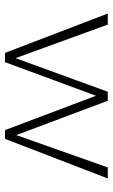

<svg xmlns="http://www.w3.org/2000/svg" viewBox="138 -588 450 766"><g transform="rotate(90 363.0 -205.0)"><path d="M648 -410H692L534 0H499L362 -363L228 0H191L34 -410H78L212 -42L346 -410H382L519 -45Z"/></g></svg>

Font: EauTestText Light
Style: Regular
Weight: 300
Designer: Christian Thalmann (Catharsis Fonts)
Version: Version 0.001;PS 000.001;hotconv 1.0.88;makeotf.lib2.5.64775